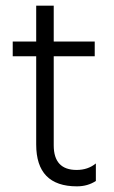

<svg xmlns="http://www.w3.org/2000/svg" viewBox="-20 -654 404 679"><path d="M252 5Q108 5 108 -143V-455H25V-507H108V-634H170V-507H315V-455H170V-140Q170 -53 251 -53Q291 -53 319 -76V-14Q290 5 252 5Z"/></svg>

Font: Hind Kochi Light
Style: Regular
Weight: 300
Designer: Dhruvi Tolia
Foundry: Indian Type Foundry
Version: Version 0.702;PS 1.0;hotconv 1.0.81;makeotf.lib2.5.63406